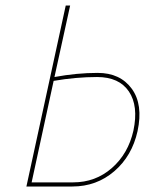

<svg xmlns="http://www.w3.org/2000/svg" viewBox="-20 -678 583 698"><path d="M335 -413Q417 -413 459 -355.5Q501 -298 480 -201Q460 -111 395.5 -55.5Q331 0 243 0H76L219 -658H235L178 -398Q259 -413 335 -413ZM465 -203Q484 -293 448.5 -345.5Q413 -398 333 -398Q257 -398 175 -384L95 -15H246Q327 -15 386.5 -67Q446 -119 465 -203Z"/></svg>

Font: EauTest Thin
Style: Italic
Weight: 250
Italic angle: -12°
Designer: Christian Thalmann (Catharsis Fonts)
Version: Version 0.001;PS 000.001;hotconv 1.0.88;makeotf.lib2.5.64775